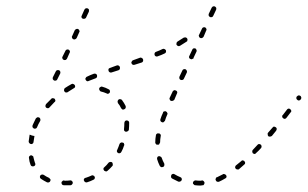

<svg xmlns="http://www.w3.org/2000/svg" viewBox="-20 -568 956 596"><path d="M199 7Q202 7 204 4Q206 2 206 -1Q206 -2 205 -4Q205 -5 203 -6Q202 -7 201 -8Q199 -8 198 -8Q190 -7 182 -7Q180 -7 178 -8Q177 -8 175 -7Q174 -6 173 -5Q172 -4 171 -3Q171 -2 171 0Q171 3 173 5Q175 7 178 7Q180 7 182 7Q191 7 199 7ZM608 7Q609 7 611 7Q612 6 613 5Q614 4 614 3Q615 1 615 0Q615 -3 612 -6Q610 -8 607 -8Q605 -7 602 -7Q594 -7 587 -8Q584 -8 582 -6Q579 -4 579 -1Q579 0 579 2Q580 3 581 4Q582 5 583 6Q584 7 586 7Q594 8 602 8Q605 8 608 7ZM132 -2Q135 -3 136 -6Q137 -8 137 -9Q137 -11 136 -12Q135 -13 134 -14Q133 -16 132 -16Q123 -20 116 -25Q113 -27 110 -26Q107 -26 105 -23Q104 -22 104 -21Q104 -19 104 -18Q104 -16 105 -15Q106 -14 107 -13Q116 -7 126 -2Q129 -1 132 -2ZM274 -14Q275 -17 274 -19Q273 -21 272 -22Q271 -23 269 -23Q268 -24 267 -24Q265 -24 264 -23Q255 -19 246 -16Q244 -16 243 -15Q242 -14 241 -13Q240 -11 240 -10Q240 -8 241 -7Q242 -4 244 -3Q247 -1 250 -2Q260 -5 270 -10Q273 -11 274 -14ZM683 -18Q684 -21 682 -24Q681 -25 680 -26Q679 -27 678 -27Q676 -28 675 -28Q673 -28 672 -27Q663 -22 654 -18Q653 -18 651 -17Q650 -15 650 -14Q649 -13 649 -11Q649 -10 650 -8Q651 -5 654 -4Q657 -3 660 -4Q669 -8 679 -14Q682 -15 683 -18ZM537 -4Q539 -4 540 -5Q541 -5 542 -6Q543 -7 544 -9Q545 -12 544 -14Q543 -17 540 -18Q530 -22 522 -27Q520 -29 516 -28Q513 -27 512 -25Q511 -23 511 -22Q511 -20 511 -19Q511 -17 512 -16Q513 -15 514 -14Q524 -9 534 -4Q536 -4 537 -4ZM330 -58Q330 -62 328 -64Q327 -65 325 -65Q324 -66 322 -65Q321 -65 320 -65Q318 -64 317 -63Q311 -55 304 -49Q301 -47 301 -44Q301 -41 303 -39Q304 -37 306 -37Q307 -36 308 -36Q310 -36 311 -36Q313 -37 314 -38Q322 -45 329 -53Q331 -55 330 -58ZM741 -62Q741 -65 739 -67Q738 -69 737 -69Q735 -70 734 -70Q732 -70 731 -70Q730 -69 729 -68Q721 -61 713 -55Q712 -54 711 -53Q710 -51 710 -50Q710 -48 710 -47Q711 -45 712 -44Q714 -42 717 -42Q720 -41 722 -43Q730 -50 738 -57Q741 -59 741 -62ZM481 -49Q484 -49 487 -50Q488 -51 489 -52Q490 -53 490 -55Q491 -56 490 -58Q490 -59 490 -60Q485 -69 482 -78Q481 -81 478 -82Q475 -84 472 -83Q469 -82 468 -79Q467 -76 468 -73Q471 -63 476 -53Q478 -50 481 -49ZM79 -52Q82 -51 85 -52Q86 -52 87 -53Q88 -54 89 -55Q89 -57 90 -58Q90 -60 89 -61Q86 -70 84 -79Q84 -83 81 -84Q79 -86 76 -86Q73 -85 71 -83Q69 -80 70 -77Q71 -66 75 -56Q76 -53 79 -52ZM792 -113Q792 -116 790 -119Q788 -120 787 -120Q786 -121 784 -121Q783 -121 781 -120Q780 -119 779 -118Q772 -110 765 -103Q763 -101 763 -98Q763 -95 765 -92Q766 -91 767 -91Q769 -90 770 -90Q772 -90 773 -91Q774 -92 775 -93Q783 -100 790 -108Q792 -110 792 -113ZM366 -119Q366 -120 365 -121Q365 -123 364 -124Q363 -125 361 -125Q360 -126 358 -126Q357 -126 355 -125Q354 -125 353 -124Q352 -122 351 -121Q348 -112 344 -103Q342 -100 343 -97Q344 -94 347 -93Q348 -92 350 -92Q351 -92 353 -93Q354 -93 355 -94Q356 -95 357 -97Q362 -106 365 -116Q366 -117 366 -119ZM462 -124Q463 -122 464 -121Q465 -120 466 -119Q467 -119 469 -119Q472 -118 474 -120Q476 -123 477 -126Q477 -135 479 -146Q480 -149 478 -151Q476 -154 473 -154Q471 -154 470 -154Q468 -154 467 -153Q466 -152 465 -151Q464 -150 464 -148Q462 -137 462 -127Q462 -125 462 -124ZM71 -124Q73 -121 76 -121Q79 -120 81 -122Q84 -124 84 -127Q85 -136 87 -146Q87 -146 87 -146Q84 -146 81 -147Q78 -147 76 -149Q74 -149 72 -150Q72 -150 72 -150Q72 -150 72 -150Q70 -139 69 -129Q69 -126 71 -124ZM839 -168Q839 -171 836 -173Q835 -174 834 -174Q832 -175 831 -175Q829 -175 828 -174Q827 -173 826 -172L812 -156Q810 -154 811 -151Q811 -147 813 -145Q814 -145 816 -144Q817 -144 819 -144Q820 -144 822 -145Q823 -145 824 -146L837 -162Q839 -165 839 -168ZM379 -192Q377 -194 374 -194Q372 -194 371 -194Q369 -193 368 -192Q367 -191 367 -190Q366 -188 366 -187Q366 -177 365 -168Q365 -166 365 -165Q365 -163 366 -162Q367 -161 368 -160Q370 -159 371 -159Q374 -159 377 -161Q379 -162 380 -165Q381 -176 381 -187Q381 -190 379 -192ZM105 -199Q104 -202 102 -203Q100 -204 99 -204Q97 -204 96 -204Q95 -203 93 -202Q92 -201 91 -200Q86 -190 81 -179Q81 -178 81 -176Q80 -175 81 -173Q82 -172 83 -171Q84 -170 85 -169Q88 -168 91 -169Q94 -170 95 -173Q99 -183 105 -193Q106 -196 105 -199ZM478 -193Q479 -190 482 -189Q484 -188 485 -188Q487 -188 488 -189Q489 -190 490 -191Q491 -192 492 -193Q495 -203 499 -212Q501 -215 499 -218Q498 -221 495 -222Q494 -223 493 -223Q491 -223 490 -222Q488 -222 487 -221Q486 -220 486 -218Q481 -208 478 -198Q477 -196 478 -193ZM884 -221Q884 -223 884 -224Q884 -226 883 -227Q882 -228 881 -229Q879 -231 876 -231Q872 -230 871 -228L858 -211Q857 -210 856 -209Q856 -207 856 -206Q856 -204 857 -203Q858 -202 859 -201Q861 -199 864 -199Q868 -200 869 -202L882 -219Q883 -220 884 -221ZM354 -260Q351 -261 348 -259Q346 -257 345 -254Q345 -251 346 -248Q352 -241 356 -232Q357 -231 358 -230Q359 -229 360 -228Q362 -228 363 -228Q365 -228 366 -229Q369 -230 370 -233Q371 -236 370 -239Q365 -249 359 -257Q357 -260 354 -260ZM151 -253Q152 -254 152 -256Q152 -257 151 -259Q151 -260 150 -261Q148 -263 145 -263Q141 -264 139 -261Q131 -253 123 -245Q121 -242 121 -239Q121 -236 123 -234Q126 -232 129 -232Q132 -232 134 -235Q141 -243 149 -251Q151 -252 151 -253ZM506 -262Q506 -260 507 -259Q507 -258 508 -257Q509 -255 511 -255Q513 -254 516 -255Q519 -256 521 -258L529 -277Q531 -280 530 -283Q529 -286 526 -287Q524 -288 523 -288Q521 -288 520 -288Q519 -287 518 -286Q516 -285 516 -284L507 -265Q506 -263 506 -262ZM915 -263Q916 -264 915 -266Q915 -267 914 -268Q914 -270 913 -270Q910 -272 907 -272Q904 -271 902 -269L901 -268Q901 -267 900 -266Q900 -264 900 -263Q900 -261 901 -260Q902 -259 903 -258Q905 -256 908 -256Q912 -257 913 -259L914 -260Q915 -261 915 -263ZM292 -298Q289 -297 288 -294Q287 -291 289 -288Q290 -285 293 -284Q302 -282 311 -278Q314 -276 316 -277Q319 -278 321 -281Q322 -284 321 -287Q320 -290 317 -291Q308 -296 297 -299Q294 -300 292 -298ZM213 -298Q214 -301 212 -304Q211 -305 210 -306Q209 -307 208 -307Q206 -308 205 -308Q203 -307 202 -307Q191 -301 182 -295Q179 -293 179 -290Q178 -287 180 -284Q181 -283 182 -282Q183 -281 184 -281Q186 -281 187 -281Q189 -281 190 -282Q199 -288 209 -294Q212 -295 213 -298ZM281 -329Q282 -332 281 -335Q280 -338 277 -339Q274 -340 271 -339Q260 -335 250 -330Q249 -330 248 -329Q247 -328 246 -326Q245 -325 245 -323Q245 -322 246 -320Q247 -318 250 -316Q253 -315 256 -317Q266 -321 277 -325Q280 -326 281 -329ZM144 -322Q145 -320 148 -318Q151 -317 154 -318Q157 -319 158 -322L167 -340Q168 -343 167 -346Q166 -349 163 -350Q160 -351 157 -350Q154 -349 153 -346L144 -328Q143 -325 144 -322ZM537 -324Q538 -321 541 -320Q544 -319 547 -320Q550 -321 551 -324L560 -343Q561 -345 560 -348Q559 -351 556 -353Q553 -354 550 -353Q547 -352 546 -349L537 -330Q536 -327 537 -324ZM352 -354Q353 -357 352 -360Q351 -363 349 -364Q346 -366 343 -365L321 -357Q318 -356 317 -354Q316 -351 317 -348Q318 -345 320 -344Q323 -342 326 -343L348 -350Q351 -351 352 -354ZM424 -378Q425 -381 424 -384Q423 -387 420 -388Q418 -390 415 -389L393 -381Q390 -380 389 -377Q387 -375 388 -372Q389 -369 392 -367Q395 -366 398 -367L420 -374Q423 -375 424 -378ZM173 -389Q173 -388 174 -386Q174 -385 175 -384Q176 -383 178 -382Q181 -381 184 -382Q186 -383 188 -386L196 -404Q197 -405 197 -407Q197 -408 197 -410Q196 -411 195 -412Q194 -413 193 -414Q190 -415 187 -414Q184 -413 183 -410L174 -392Q174 -391 173 -389ZM567 -389Q568 -386 571 -385Q573 -384 574 -384Q576 -384 577 -385Q578 -385 580 -386Q581 -387 581 -389L590 -408Q591 -410 590 -413Q589 -416 586 -418Q585 -418 584 -418Q582 -418 581 -418Q579 -417 578 -416Q577 -415 577 -414L568 -395Q566 -392 567 -389ZM495 -406Q496 -409 495 -412Q493 -415 490 -416Q488 -417 485 -416Q475 -411 464 -407Q461 -406 460 -403Q459 -400 460 -397Q461 -394 464 -393Q467 -392 469 -393Q481 -397 491 -402Q494 -403 495 -406ZM561 -440Q561 -442 562 -443Q562 -444 562 -446Q561 -447 561 -449Q559 -451 556 -452Q553 -452 550 -451Q541 -445 531 -439Q528 -437 528 -434Q527 -431 528 -429Q530 -426 533 -425Q536 -424 539 -426Q549 -432 558 -438Q560 -439 561 -440ZM203 -453Q203 -452 204 -450Q204 -449 205 -448Q206 -447 208 -446Q210 -445 213 -446Q216 -447 218 -450L226 -468Q227 -469 227 -471Q227 -472 226 -474Q226 -475 225 -476Q224 -477 222 -478Q220 -479 217 -478Q214 -477 212 -474L204 -456Q203 -455 203 -453ZM597 -457Q597 -456 598 -454Q598 -453 599 -452Q600 -451 602 -450Q604 -449 607 -450Q610 -451 612 -454L620 -473Q621 -474 621 -476Q621 -477 621 -478Q620 -480 619 -481Q618 -482 617 -483Q614 -484 611 -483Q608 -482 607 -479L598 -460Q597 -459 597 -457ZM233 -514Q234 -511 237 -510Q240 -509 243 -510Q246 -511 247 -513L256 -532Q256 -533 256 -535Q257 -536 256 -538Q256 -539 255 -540Q254 -541 252 -542Q249 -543 246 -542Q244 -541 242 -538L234 -520Q232 -517 233 -514ZM628 -519Q629 -517 632 -515Q635 -514 638 -515Q641 -516 642 -519L651 -538Q652 -541 651 -544Q650 -546 647 -548Q644 -549 641 -548Q639 -547 637 -544L628 -525Q627 -522 628 -519Z"/></svg>

Font: FRB American Cursive Dashed Extralight
Style: Italic
Weight: 200
Italic angle: -25°
Version: Version 2.0;Modular Font Editor K font №1